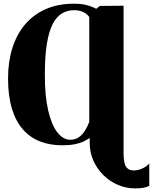

<svg xmlns="http://www.w3.org/2000/svg" viewBox="-20 -774 827 1038"><path d="M711 244.5Q662 244.5 617.5 225.5Q573 206.5 538.8 172.5Q504.5 138.5 484.8 94.2Q465 50 465 -0.5V-28Q451 -18.5 431.8 -9.2Q412.5 0 384.2 5.8Q356 11.5 315.5 11.5Q251 11.5 197.5 -9Q144 -29.5 105 -73Q66 -116.5 44.8 -185.5Q23.5 -254.5 23.5 -351Q23.5 -440.5 47 -514.8Q70.5 -589 116 -642.5Q161.5 -696 228 -725Q294.5 -754 380 -754Q417.5 -754 445.2 -747.2Q473 -740.5 500.5 -726.5L519.5 -742L648 -743V53.5Q648 106 661.2 126.8Q674.5 147.5 701.5 147.5Q724 147.5 746.8 138Q769.5 128.5 787 110V230.5Q774.5 237.5 756.5 241Q738.5 244.5 711 244.5ZM360 -18.5Q388.5 -18.5 408.2 -33.5Q428 -48.5 441.2 -70.8Q454.5 -93 462.5 -115V-682Q454.5 -693.5 443 -701.5Q431.5 -709.5 416 -714.2Q400.5 -719 381.5 -719Q345.5 -719 316.2 -702.2Q287 -685.5 266 -646.2Q245 -607 233.8 -539.8Q222.5 -472.5 222.5 -371Q222 -255.5 240.5 -176.8Q259 -98 290.2 -58.2Q321.5 -18.5 360 -18.5Z"/></svg>

Font: Merriweather 120pt Black
Style: Regular
Weight: 900
Designer: Eben Sorkin
Foundry: Eben Sorkin
Version: Version 2.100